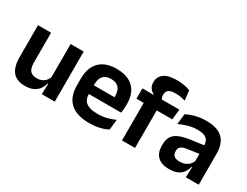

<svg xmlns="http://www.w3.org/2000/svg" viewBox="-68 -1147 2094 1629"><g transform="rotate(30 979.0 -332.0)"><path d="M179 -490.5V-195.5Q179 -165 187.2 -142.2Q195.5 -119.5 214.8 -107.2Q234 -95 266.5 -95Q296 -95 317.5 -105.5Q339 -116 353 -133.8Q367 -151.5 373.5 -173.5L393.5 -104H369.5Q361.5 -72 342.8 -45.8Q324 -19.5 291.8 -4Q259.5 11.5 211 11.5Q155 11.5 119.8 -10Q84.5 -31.5 67.8 -73.5Q51 -115.5 51 -177V-490.5ZM498.5 -490.5V0H371L375.5 -119L370.5 -129.5V-490.5Z M841 12Q715 12 653.5 -46Q592 -104 592 -214V-278Q592 -387 649.5 -445.5Q707 -504 816.5 -504Q890.5 -504 940 -478Q989.5 -452 1014.2 -404.2Q1039 -356.5 1039 -290V-272.5Q1039 -254.5 1037.2 -235.8Q1035.5 -217 1032.5 -200.5H916.5Q918 -228 918.2 -252.8Q918.5 -277.5 918.5 -297.5Q918.5 -332 907.5 -356.2Q896.5 -380.5 874 -393Q851.5 -405.5 816.5 -405.5Q765 -405.5 740.5 -377Q716 -348.5 716 -296V-250.5L716.5 -236V-197.5Q716.5 -174.5 723.8 -155Q731 -135.5 748 -121.2Q765 -107 793.2 -99Q821.5 -91 864 -91Q910 -91 951.8 -101.2Q993.5 -111.5 1031 -129L1020 -28Q986.5 -9.5 941.2 1.2Q896 12 841 12ZM660 -200.5V-285.5H1006.5V-200.5Z M1307 -676.5Q1346 -676.5 1379 -670Q1412 -663.5 1437.5 -654L1449 -558Q1427.5 -564.5 1404.2 -568.8Q1381 -573 1353 -573Q1319.5 -573 1300.2 -565.5Q1281 -558 1273 -544Q1265 -530 1265 -511V-509.5Q1265 -496 1269 -484Q1273 -472 1278.5 -462.5L1195 -459.5V-473Q1172 -484 1156 -505.5Q1140 -527 1140 -559V-561.5Q1140 -614.5 1180.8 -645.5Q1221.5 -676.5 1307 -676.5ZM1157 0V-433H1284.5V0ZM1086 -368V-469.5L1210 -468.5L1260 -469.5H1448L1437 -368Z M1782 0 1786.5 -120 1783 -131V-284.5L1782.5 -306.5Q1782.5 -354.5 1756.2 -377Q1730 -399.5 1670.5 -399.5Q1620 -399.5 1575.8 -386.2Q1531.5 -373 1494 -355.5L1505 -457.5Q1527 -469 1555.2 -479.2Q1583.5 -489.5 1618.5 -496Q1653.5 -502.5 1694 -502.5Q1754 -502.5 1795.5 -488.2Q1837 -474 1861.8 -447.5Q1886.5 -421 1897.5 -384.2Q1908.5 -347.5 1908.5 -303V0ZM1621.5 11.5Q1548.5 11.5 1510.2 -25Q1472 -61.5 1472 -129V-143Q1472 -214.5 1516 -248.8Q1560 -283 1655.5 -296L1794.5 -315L1802 -232.5L1674 -214Q1632 -208.5 1614.2 -194Q1596.5 -179.5 1596.5 -151.5V-146.5Q1596.5 -119 1613.8 -103.8Q1631 -88.5 1668 -88.5Q1701 -88.5 1724.5 -99Q1748 -109.5 1763.2 -126.8Q1778.5 -144 1785 -165.5L1803 -102H1781Q1773 -70.5 1755.2 -44.8Q1737.5 -19 1705.5 -3.8Q1673.5 11.5 1621.5 11.5Z"/></g></svg>

Font: Anek Gurmukhi Medium SemiBold
Style: Regular
Weight: 600
Version: Version 1.003